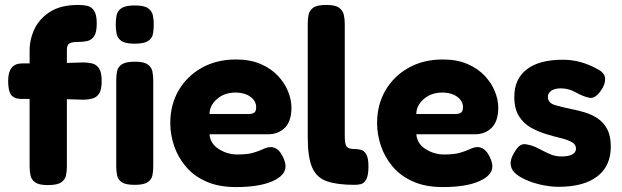

<svg xmlns="http://www.w3.org/2000/svg" viewBox="-20 -740 2520 778"><path d="M174 10Q138 10 122.5 -1Q107 -12 103.5 -29.5Q100 -47 100 -67V-339H65Q36 -340 24.5 -356.5Q13 -373 13 -412Q13 -483 69 -483H100V-535Q100 -581 120 -623Q140 -665 183.5 -692.5Q227 -720 297 -720Q316 -720 333 -716.5Q350 -713 361 -697Q372 -681 372 -645Q372 -608 361 -592.5Q350 -577 332.5 -573.5Q315 -570 296 -570Q271 -570 261 -564Q251 -558 251 -537V-485L317 -487Q336 -487 353 -483Q370 -479 381 -463.5Q392 -448 392 -411Q392 -376 381.5 -360.5Q371 -345 353.5 -340.5Q336 -336 317 -336L251 -338V-64Q251 -45 247 -28Q243 -11 227 -0.5Q211 10 174 10Z M526 -563Q488 -563 472 -574Q456 -585 452.5 -603Q449 -621 449 -641Q449 -661 452.5 -678.5Q456 -696 472.5 -707Q489 -718 527 -718Q564 -718 580 -706.5Q596 -695 599.5 -677.5Q603 -660 603 -640Q603 -619 599.5 -601.5Q596 -584 579.5 -573.5Q563 -563 526 -563ZM526 9Q489 9 473.5 -1.5Q458 -12 454.5 -29.5Q451 -47 451 -66V-415Q451 -435 454.5 -452Q458 -469 474 -479.5Q490 -490 527 -490Q563 -490 578.5 -479Q594 -468 597.5 -450.5Q601 -433 601 -413V-65Q601 -46 597.5 -29Q594 -12 578 -1.5Q562 9 526 9Z M936 18Q866 18 815.5 -4.5Q765 -27 733 -65Q701 -103 685.5 -149Q670 -195 670 -241Q670 -316 704 -374Q738 -432 798 -465.5Q858 -499 936 -499Q994 -499 1036.5 -480.5Q1079 -462 1106.5 -432.5Q1134 -403 1147.5 -369Q1161 -335 1161 -304Q1161 -249 1134.5 -222.5Q1108 -196 1067 -196H829Q832 -158 866.5 -136Q901 -114 942 -114Q982 -114 1006 -121Q1030 -128 1045.5 -135.5Q1061 -143 1075 -144Q1106 -145 1125 -107Q1137 -84 1137 -66Q1137 -29 1083.5 -5.5Q1030 18 936 18ZM829 -278H987Q1002 -278 1010 -283.5Q1018 -289 1018 -305Q1018 -331 994.5 -348Q971 -365 935 -365Q889 -365 859 -338.5Q829 -312 829 -278Z M1417 9Q1348 9 1306 -5Q1264 -19 1245.5 -60Q1227 -101 1227 -182V-644Q1227 -664 1230.5 -681Q1234 -698 1249.5 -709Q1265 -720 1302 -720Q1338 -720 1353.5 -709Q1369 -698 1373 -680.5Q1377 -663 1377 -644V-189Q1377 -155 1385 -145.5Q1393 -136 1418 -136Q1430 -136 1442.5 -133Q1455 -130 1464 -115Q1473 -100 1473 -65Q1473 -29 1464 -13Q1455 3 1442.5 6Q1430 9 1417 9Z M1774 18Q1704 18 1653.5 -4.5Q1603 -27 1571 -65Q1539 -103 1523.5 -149Q1508 -195 1508 -241Q1508 -316 1542 -374Q1576 -432 1636 -465.5Q1696 -499 1774 -499Q1832 -499 1874.5 -480.5Q1917 -462 1944.5 -432.5Q1972 -403 1985.5 -369Q1999 -335 1999 -304Q1999 -249 1972.5 -222.5Q1946 -196 1905 -196H1667Q1670 -158 1704.5 -136Q1739 -114 1780 -114Q1820 -114 1844 -121Q1868 -128 1883.5 -135.5Q1899 -143 1913 -144Q1944 -145 1963 -107Q1975 -84 1975 -66Q1975 -29 1921.5 -5.5Q1868 18 1774 18ZM1667 -278H1825Q1840 -278 1848 -283.5Q1856 -289 1856 -305Q1856 -331 1832.5 -348Q1809 -365 1773 -365Q1727 -365 1697 -338.5Q1667 -312 1667 -278Z M2243 17Q2216 17 2184 11Q2152 5 2122.5 -6.5Q2093 -18 2073 -33.5Q2053 -49 2050 -69Q2044 -98 2077 -141Q2093 -161 2118 -154Q2140 -150 2161.5 -138.5Q2183 -127 2206 -116.5Q2229 -106 2255 -106Q2283 -106 2298.5 -114Q2314 -122 2314 -138Q2314 -155 2296.5 -164.5Q2279 -174 2252 -180.5Q2225 -187 2195 -196Q2162 -206 2132 -222.5Q2102 -239 2083 -269Q2064 -299 2064 -348Q2064 -420 2114.5 -459Q2165 -498 2261 -498Q2333 -498 2401 -460Q2431 -445 2432 -421.5Q2433 -398 2415 -373Q2391 -338 2367 -344Q2343 -349 2313.5 -365.5Q2284 -382 2253 -382Q2228 -382 2214 -372.5Q2200 -363 2200 -348Q2200 -323 2228 -314.5Q2256 -306 2295 -298Q2322 -293 2350 -284.5Q2378 -276 2402 -260Q2426 -244 2440.5 -216.5Q2455 -189 2455 -146Q2455 -67 2400 -25Q2345 17 2243 17Z"/></svg>

Font: Fredoka SemiBold
Style: Regular
Weight: 600
Designer: Ben Nathan
Foundry: Milena B. Brandão, Ben Nathan
Version: Version 2.001